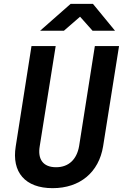

<svg xmlns="http://www.w3.org/2000/svg" viewBox="-20 -970 640 1000"><path d="M189 -810H313L397 -883L462 -810H579L464 -950H348ZM254 10C397 10 495 -73 517 -208L600 -730H474L392 -209C380 -140 338 -99 272 -99C205 -99 175 -140 187 -209L270 -730H144L62 -208C40 -73 111 10 254 10Z"/></svg>

Font: JetBrains Mono
Style: Bold Italic
Weight: 558
Italic angle: -9°
Monospace: yes
Designer: Philipp Nurullin, Konstantin Bulenkov
Foundry: JetBrains
Version: Version 2.305